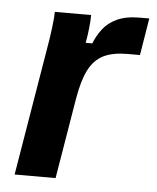

<svg xmlns="http://www.w3.org/2000/svg" viewBox="-43 -543 473 580"><g transform="rotate(5 193.5 -252.5)"><path d="M22.5 0 85.8 -380Q92.5 -417.5 96.7 -451.2Q100.8 -485 100.8 -500H210.8Q210.8 -483.3 208.3 -460Q205.8 -436.7 201.7 -415H221.7Q230.8 -438.3 246.7 -459.2Q262.5 -480 289.6 -492.5Q316.7 -505 358.3 -505H386.7L368.3 -392.5H330.8Q286.7 -392.5 258.3 -378.8Q230 -365 213.3 -332.5Q196.7 -300 187.5 -245L146.7 0Z"/></g></svg>

Font: Familjen Grotesk SemiBold
Style: Italic
Weight: 600
Italic angle: -9.46201°
Designer: Anders Wikstroem, Jonas Baeckman, Matilda Gysing, Kristian Moeller
Foundry: Familjen STHLM AB
Version: Version 2.002